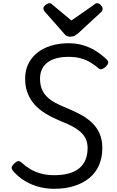

<svg xmlns="http://www.w3.org/2000/svg" viewBox="-20 -1160 728 1199"><path d="M318 19Q280 19 243 11.5Q206 4 172 -11Q138 -26 109.5 -47.5Q81 -69 59 -96Q51 -107 53.5 -117Q56 -127 68 -138Q83 -152 92.5 -154Q102 -156 118 -142Q139 -122 168 -104.5Q197 -87 234.5 -76.5Q272 -66 318 -66Q368 -66 406.5 -76Q445 -86 471.5 -106.5Q498 -127 512.5 -159Q527 -191 527 -236Q527 -268 516 -292Q505 -316 484 -335Q463 -354 433.5 -370Q404 -386 366 -401Q332 -415 299 -431.5Q266 -448 236.5 -470Q207 -492 185 -520.5Q163 -549 150 -585.5Q137 -622 137 -669Q137 -720 156.5 -760.5Q176 -801 212 -830Q248 -859 298 -874.5Q348 -890 409 -890Q459 -890 502.5 -876.5Q546 -863 582 -839.5Q618 -816 647 -788Q658 -778 655.5 -767Q653 -756 642 -745Q630 -733 618 -729Q606 -725 596 -733Q573 -753 546 -769.5Q519 -786 485.5 -795.5Q452 -805 409 -805Q367 -805 334 -796.5Q301 -788 278 -771Q255 -754 242.5 -728.5Q230 -703 230 -669Q230 -633 240.5 -605.5Q251 -578 272.5 -556.5Q294 -535 325.5 -518Q357 -501 397 -485Q441 -467 481.5 -445.5Q522 -424 553 -395Q584 -366 601.5 -327Q619 -288 619 -236Q619 -175 598 -127.5Q577 -80 537 -47.5Q497 -15 441.5 2Q386 19 318 19ZM587 -1140Q598 -1140 609.5 -1128Q621 -1116 621 -1105Q621 -1100 619.5 -1095.5Q618 -1091 613 -1086L468 -952Q458 -944 447.5 -937.5Q437 -931 419 -931Q402 -931 392.5 -938Q383 -945 377 -954L258 -1089Q253 -1096 252 -1100.5Q251 -1105 251 -1108Q251 -1119 265 -1129.5Q279 -1140 288 -1140Q297 -1140 302 -1135.5Q307 -1131 313 -1126L426 -1032L561 -1126Q568 -1131 573.5 -1135.5Q579 -1140 587 -1140Z"/></svg>

Font: Playwrite GB J
Style: Italic
Weight: 400
Italic angle: -7.01216°
Designer: Veronika Burian, José Scaglione
Foundry: TypeTogether
Version: Version 1.002